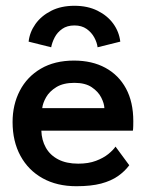

<svg xmlns="http://www.w3.org/2000/svg" viewBox="-20 -632 524 664"><path d="M123 -180Q124 -147.5 138.5 -121.5Q153 -95.5 181.2 -80.8Q209.5 -66 250.5 -66Q286 -66 311.8 -75.8Q337.5 -85.5 354.5 -99.2Q371.5 -113 379.5 -125L427 -60.5Q411.5 -39.5 388 -23Q364.5 -6.5 329.8 2.8Q295 12 244 12Q177 12 127.5 -15.5Q78 -43 50.8 -93Q23.5 -143 23.5 -210Q23.5 -270 48.5 -318.2Q73.5 -366.5 121.2 -394.5Q169 -422.5 236 -422.5Q298.5 -422.5 344.5 -397.5Q390.5 -372.5 415.8 -325.8Q441 -279 441 -213Q441 -209 440.8 -196.5Q440.5 -184 439.5 -180ZM341 -258Q340.5 -274 330.2 -294.5Q320 -315 297.5 -330.2Q275 -345.5 237.5 -345.5Q199 -345.5 175 -330.8Q151 -316 139.5 -295.8Q128 -275.5 126 -258ZM157 -468.5 79 -488Q82.5 -520.5 102.5 -548.8Q122.5 -577 156.8 -594.5Q191 -612 237.5 -612Q283 -612 317.2 -595Q351.5 -578 371.8 -550Q392 -522 396 -488L317.5 -468.5Q315.5 -485 306 -502.5Q296.5 -520 279.5 -532Q262.5 -544 237.5 -544Q212 -544 195 -532Q178 -520 169 -502.5Q160 -485 157 -468.5Z"/></svg>

Font: League Spartan Medium
Style: Regular
Weight: 500
Foundry: The League of Moveable Type
Version: Version 2.002